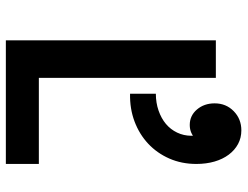

<svg xmlns="http://www.w3.org/2000/svg" viewBox="-112 -712 825 640"><g transform="rotate(90 300.0 -392.5)"><path d="M115 0H527V-110H240V-700H115ZM293 -500V-414Q343 -413 385.5 -429Q428 -445 459.5 -474.5Q491 -504 509 -545Q527 -586 527 -635Q527 -668 519 -695.5Q511 -723 496 -743Q481 -763 460.5 -774Q440 -785 415 -785Q377 -785 351 -759.5Q325 -734 325 -696Q325 -661 345.5 -637Q366 -613 397 -613Q426 -613 445 -634.5Q464 -656 464 -689H409Q421 -672 427 -654.5Q433 -637 433 -618Q433 -593 422.5 -571Q412 -549 393.5 -533.5Q375 -518 349 -509Q323 -500 293 -500Z"/></g></svg>

Font: CommitMonoV143 ExtLt
Style: Regular
Weight: 200
Monospace: yes
Designer: Eigil Nikolajsen
Foundry: Eigil Nikolajsen
Version: Version 1.143